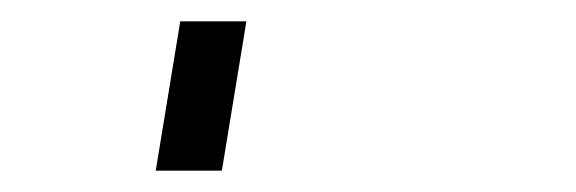

<svg xmlns="http://www.w3.org/2000/svg" viewBox="-20 60 540 180"><path d="M126 220 149 80H211L188 220Z"/></svg>

Font: Iosevka SS18 Light
Style: Italic
Weight: 300
Italic angle: -9°
Monospace: yes
Designer: Belleve Invis
Foundry: Belleve Invis
Version: Version 25.1.1; ttfautohint (v1.8.4)